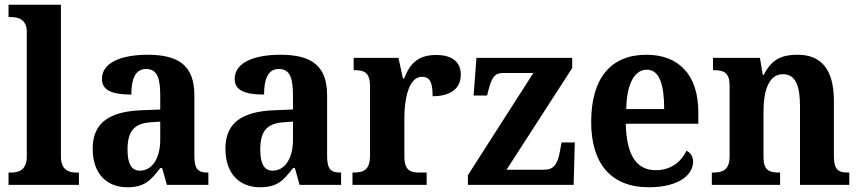

<svg xmlns="http://www.w3.org/2000/svg" viewBox="-20 -780 3628 810"><path d="M16 0H313V-52H302C272 -52 237 -62 237 -119V-760H16V-708H27C53 -708 93 -700 93 -647V-119C93 -62 58 -52 27 -52H16Z M517 10C588 10 615 -17 656 -71H664L684 0H859V-52H856C814 -52 800 -68 800 -123V-378C800 -503 734 -549 603 -549C496 -549 410 -518 410 -447C410 -400 451 -381 534 -381C534 -445 550 -489 596 -489C647 -489 656 -444 656 -374V-318L579 -315C440 -310 371 -261 371 -153C371 -42 435 10 517 10ZM570 -60C534 -60 518 -91 518 -148C518 -221 541 -259 615 -264L656 -267V-191C656 -112 622 -60 570 -60Z M1077 10C1148 10 1175 -17 1216 -71H1224L1244 0H1419V-52H1416C1374 -52 1360 -68 1360 -123V-378C1360 -503 1294 -549 1163 -549C1056 -549 970 -518 970 -447C970 -400 1011 -381 1094 -381C1094 -445 1110 -489 1156 -489C1207 -489 1216 -444 1216 -374V-318L1139 -315C1000 -310 931 -261 931 -153C931 -42 995 10 1077 10ZM1130 -60C1094 -60 1078 -91 1078 -148C1078 -221 1101 -259 1175 -264L1216 -267V-191C1216 -112 1182 -60 1130 -60Z M1467 0H1780V-52H1750C1713 -52 1686 -60 1686 -119V-287C1686 -348 1700 -456 1760 -456C1796 -456 1805 -429 1805 -374C1880 -374 1924 -406 1924 -465C1924 -516 1891 -548 1820 -548C1744 -548 1710 -513 1685 -449H1680L1661 -536H1472V-484H1475C1516 -484 1541 -475 1541 -416V-124C1541 -61 1512 -52 1470 -52H1467Z M1954 0H2400L2405 -179H2349L2343 -146C2333 -87 2317 -64 2275 -64H2117L2394 -493V-536H1990L1978 -377H2035L2041 -401C2055 -455 2068 -472 2102 -472H2230L1954 -41Z M2717 10C2846 10 2904 -44 2904 -98C2904 -120 2893 -136 2876 -144C2854 -98 2811 -62 2747 -62C2667 -62 2623 -122 2620 -258H2926V-307C2926 -466 2842 -549 2707 -549C2559 -549 2474 -453 2474 -265C2474 -91 2557 10 2717 10ZM2782 -320H2622C2624 -427 2657 -486 2709 -486C2762 -486 2782 -423 2782 -320Z M2983 0H3271V-52H3267C3226 -52 3201 -61 3201 -117V-310C3201 -392 3221 -467 3283 -467C3337 -467 3355 -417 3355 -331V0H3563V-52H3560C3518 -52 3498 -61 3498 -123V-355C3498 -490 3442 -549 3345 -549C3281 -549 3236 -532 3202 -464H3198L3186 -536H2988V-484H2991C3032 -484 3058 -475 3058 -419V-121C3058 -61 3028 -52 2986 -52H2983Z"/></svg>

Font: Noto Serif Bengali SemiCondensed
Style: Bold
Weight: 700
Width: 4
Designer: Juan Bruce, Universal Thirst, Indian Type Foundry and the Monotype Design Team.
Foundry: Monotype Imaging Inc.
Version: Version 2.003